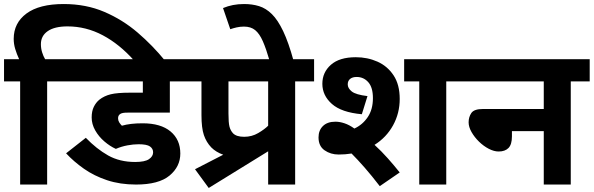

<svg xmlns="http://www.w3.org/2000/svg" viewBox="-20 -916 2947 953"><path d="M80 -512H0V-622H75Q63 -648 55.5 -673Q48 -698 48 -723Q48 -802 111.5 -849Q175 -896 296 -896Q407 -896 498 -857Q589 -818 663.5 -754Q738 -690 799 -615H646Q573 -697 490 -741Q407 -785 315 -785Q251 -785 217 -761.5Q183 -738 183 -697Q183 -676 189 -656.5Q195 -637 204 -622H309V-512H214V0H80Z M668 -200Q642 -200 612.5 -194.5Q583 -189 555 -177Q526 -190 498 -214Q470 -238 452.5 -269Q435 -300 435 -333Q435 -364 445.5 -385.5Q456 -407 473 -421Q497 -440 529.5 -448Q562 -456 625 -456H689V-512H294V-622H926V-512H823V-357H615Q599 -357 591 -355.5Q583 -354 578 -351Q566 -344 566 -329Q566 -318 571.5 -309Q577 -300 585 -292Q606 -298 631 -301Q656 -304 688 -304Q778 -304 826.5 -263.5Q875 -223 875 -154Q875 -89 821.5 -44.5Q768 0 655 0Q576 0 511.5 -21.5Q447 -43 396.5 -78.5Q346 -114 308 -155L406 -232Q459 -177 516.5 -144.5Q574 -112 651 -112Q699 -112 719.5 -126Q740 -140 740 -160Q740 -178 724.5 -189Q709 -200 668 -200Z M948 -76 1088 -148Q1052 -161 1029 -184Q1004 -210 992 -245.5Q980 -281 980 -345V-512H912V-622H1539V-512H1445V0H1311V-165L1016 17ZM1311 -512H1114V-353Q1114 -307 1119 -287.5Q1124 -268 1137 -254Q1154 -237 1192 -237Q1230 -237 1261.5 -255.5Q1293 -274 1311 -292Z M1318 -615Q1301 -674 1284.5 -711.5Q1268 -749 1246.5 -766.5Q1225 -784 1191 -784Q1172 -784 1154.5 -780Q1137 -776 1123 -771L1087 -876Q1111 -886 1136.5 -891Q1162 -896 1192 -896Q1232 -896 1266 -885.5Q1300 -875 1329.5 -846Q1359 -817 1385.5 -761.5Q1412 -706 1437 -615Z M1661 -149Q1621 -149 1591 -170Q1561 -191 1561 -234Q1561 -269 1583 -290.5Q1605 -312 1645 -312Q1666 -312 1690 -304Q1714 -296 1739 -278Q1780 -297 1805.5 -335Q1831 -373 1831 -429Q1831 -482 1808 -508Q1785 -534 1750 -534Q1730 -534 1718 -524.5Q1706 -515 1706 -497Q1706 -478 1726 -462Q1746 -446 1804 -439L1776 -349Q1675 -358 1627.5 -400Q1580 -442 1580 -500Q1580 -557 1622.5 -594.5Q1665 -632 1746 -632Q1804 -632 1853.5 -610Q1903 -588 1933.5 -542Q1964 -496 1964 -425Q1964 -354 1931 -294Q1898 -234 1839 -197Q1873 -166 1905 -130Q1937 -94 1964 -60L1865 8Q1825 -44 1790 -84Q1755 -124 1725 -154Q1694 -149 1661 -149ZM2195 -512V0H2061V-512H1986V-622H2289V-512Z M2275 -622H2907V-512H2813V0H2679V-265H2521V-239Q2521 -199 2504 -181.5Q2487 -164 2455 -164Q2432 -164 2406 -177.5Q2380 -191 2357.5 -213Q2335 -235 2320.5 -260.5Q2306 -286 2306 -309Q2306 -335 2319.5 -355Q2333 -375 2377 -375H2679V-512H2275Z"/></svg>

Font: RS Noto Sans
Style: Bold
Weight: 700
Designer: Monotype Design Team
Foundry: Monotype Imaging Inc.
Version: Version 3.10